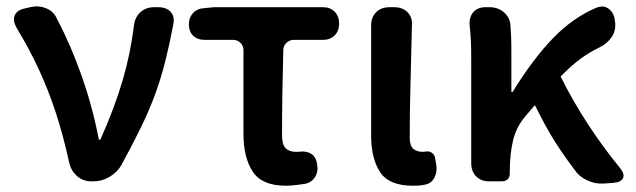

<svg xmlns="http://www.w3.org/2000/svg" viewBox="-20 -578 2028 612"><path d="M271 0Q245 0 226 -16.5Q207 -33 201 -58Q181 -149 157 -221.5Q133 -294 103 -358.5Q73 -423 33 -489Q20 -512 27 -529Q34 -546 59 -551L80 -556Q105 -561 128.5 -551Q152 -541 162 -517Q206 -434 241 -334Q276 -234 295 -133H300Q345 -234 370.5 -320.5Q396 -407 407 -497Q410 -523 427.5 -539Q445 -555 471 -555H485Q511 -555 524.5 -539.5Q538 -524 532 -498Q520 -435 506.5 -381.5Q493 -328 474.5 -277.5Q456 -227 429.5 -172.5Q403 -118 367 -52Q354 -29 329.5 -14.5Q305 0 279 0Z M891 14Q815 14 785.5 -31Q756 -76 756 -152V-418Q756 -432 746.5 -441.5Q737 -451 723 -451H631Q609 -451 595.5 -464.5Q582 -478 582 -500Q582 -522 595.5 -536.5Q609 -551 631 -552L662 -555H1010Q1033 -555 1047 -540.5Q1061 -526 1061 -503Q1061 -480 1047 -465.5Q1033 -451 1010 -451H917Q903 -451 893 -441.5Q883 -432 883 -418Q881 -345 880 -278Q879 -211 879 -146Q879 -117 890.5 -105.5Q902 -94 923 -94Q935 -94 939 -95Q959 -96 972.5 -87.5Q986 -79 990 -59L991 -53Q995 -31 984 -13.5Q973 4 952 8Q945 9 926 11.5Q907 14 891 14Z M1296 14Q1220 14 1191.5 -29.5Q1163 -73 1163 -146V-497Q1163 -523 1179 -539Q1195 -555 1221 -555H1237Q1263 -555 1279 -539Q1295 -523 1293 -497Q1291 -402 1288.5 -313Q1286 -224 1286 -139Q1286 -114 1297 -104Q1308 -94 1329 -94L1337 -95Q1348 -97 1356.5 -91Q1365 -85 1367 -74L1371 -51Q1374 -29 1364 -10.5Q1354 8 1332 11Q1328 12 1320.5 13Q1313 14 1296 14Z M1904 7Q1878 9 1852 -3Q1826 -15 1812 -36Q1780 -78 1750.5 -124Q1721 -170 1685 -243L1656 -209Q1627 -176 1616 -133Q1605 -90 1605 -31V-26Q1605 0 1578 0H1539Q1513 0 1497.5 -16Q1482 -32 1482 -58V-393Q1482 -426 1481 -447.5Q1480 -469 1477 -498Q1475 -523 1488.5 -539Q1502 -555 1528 -555H1541Q1567 -555 1586 -539Q1605 -523 1607 -498Q1608 -487 1609 -464.5Q1610 -442 1610 -421V-285H1614Q1678 -389 1741.5 -455Q1805 -521 1880 -553Q1904 -563 1921 -549.5Q1938 -536 1940 -511L1941 -504Q1943 -478 1928.5 -458Q1914 -438 1891 -427Q1860 -412 1831.5 -391.5Q1803 -371 1767 -334Q1807 -254 1854.5 -181.5Q1902 -109 1955 -44Q1972 -24 1966 -10.5Q1960 3 1934 5Z"/></svg>

Font: Chiron GoRound TC SB
Style: Regular
Weight: 500
Designer: Ryoko NISHIZUKA 西塚涼子 (kana, bopomofo & ideographs); Paul D. Hunt (Latin, Greek & Cyrillic); Sandoll Communications 산돌커뮤니
Foundry: Adobe
Version: Version 1.000;hotconv 1.1.1;makeotfexe 2.6.0